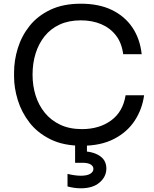

<svg xmlns="http://www.w3.org/2000/svg" viewBox="-20 -770 835 1038"><path d="M423 18Q323 18 252.5 -17Q182 -52 139 -108Q96 -164 76 -229.5Q56 -295 56 -356V-378Q56 -444 76.5 -510Q97 -576 140 -630Q183 -684 252 -717Q321 -750 417 -750Q515 -750 585 -716Q655 -682 696 -621Q737 -560 746 -477H646Q638 -539 606 -579.5Q574 -620 525.5 -640Q477 -660 417 -660Q352 -660 303 -637.5Q254 -615 221.5 -574.5Q189 -534 172.5 -481Q156 -428 156 -366Q156 -307 172.5 -254Q189 -201 222.5 -160Q256 -119 306 -95.5Q356 -72 423 -72Q517 -72 581 -119Q645 -166 659 -255H759Q749 -180 708.5 -118Q668 -56 596.5 -19Q525 18 423 18ZM417 248Q398 248 378.5 245Q359 242 345 238V170Q360 174 380 177Q400 180 417 180Q451 180 468 169.5Q485 159 485 143Q485 128 470 119Q455 110 426 110H386V-10H450V85L406 48H422Q481 48 518 72Q555 96 555 141Q555 185 518.5 216.5Q482 248 417 248Z"/></svg>

Font: Sora Variable
Style: Regular
Weight: 400
Designer: Jonathan Barnbrook, Julián Moncada
Foundry: Barnbrook Fonts
Version: Version 2.000